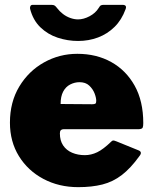

<svg xmlns="http://www.w3.org/2000/svg" viewBox="-20 -762 630 792"><path d="M227 -212Q227 -182 240.5 -162Q254 -142 277.5 -132Q301 -122 330 -122Q356 -122 381 -134Q406 -146 439 -178Q443 -182 446.5 -182.5Q450 -183 460 -179L551 -142Q569 -135 555 -118Q519 -68 482.5 -40Q446 -12 402.5 -1Q359 10 303 10Q223 10 159 -24Q95 -58 58 -118Q21 -178 21 -256Q21 -341 59.5 -405Q98 -469 161.5 -504.5Q225 -540 299 -540Q378 -540 439 -506Q500 -472 535.5 -408.5Q571 -345 571 -254Q571 -241 568.5 -235.5Q566 -230 553 -229H242Q235 -229 231 -225Q227 -221 227 -212ZM360 -332Q370 -332 373.5 -334.5Q377 -337 377 -346Q377 -359 370 -377Q363 -395 348 -409Q333 -423 308 -423Q288 -423 269.5 -413.5Q251 -404 240.5 -384Q230 -364 230 -333ZM485 -742Q505 -742 498 -724Q482 -680 452.5 -651Q423 -622 384.5 -607.5Q346 -593 302 -593Q259 -593 218 -606.5Q177 -620 146.5 -649.5Q116 -679 104 -726Q103 -732 105.5 -737Q108 -742 115 -742H192Q201 -742 205.5 -739Q210 -736 216 -728Q226 -715 239.5 -704.5Q253 -694 269.5 -688Q286 -682 302 -682Q325 -682 349.5 -695Q374 -708 387 -729Q392 -738 396.5 -740Q401 -742 407 -742Z"/></svg>

Font: Libre Franklin Black
Style: Regular
Weight: 900
Designer: Pablo Impallari, Rodrigo Fuenzalida, Nhung Nguyen
Foundry: Impallari Type
Version: Version 3.000